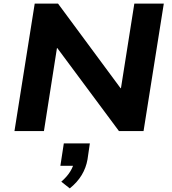

<svg xmlns="http://www.w3.org/2000/svg" viewBox="-20 -725 954 1062"><path d="M60 0 172 -705H301L647 -237H649L723 -705H886L774 0H638L297 -459H295L223 0ZM366 317 319 280Q351 252 368.5 223.5Q386 195 389 171L414 192H314L333 68H477L464 157Q456 203 432 243Q408 283 366 317Z"/></svg>

Font: Nunito Sans 7pt SemiExpanded ExtraBold
Style: Italic
Weight: 800
Width: 6
Italic angle: -9°
Designer: Vernon Adams
Foundry: Vernon Adams
Version: Version 3.101;gftools[0.9.27]